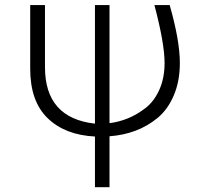

<svg xmlns="http://www.w3.org/2000/svg" viewBox="-20 -533 811 773"><path d="M101.6 -255.9V-512.7H161.1V-262.7Q161.1 -57.6 362.3 -35.2V-512.7H420.9V-37.1Q459 -42 495.1 -56.6Q531.2 -71.3 565.9 -98.1Q600.6 -125 621.6 -171.9Q642.6 -218.8 642.6 -279.3Q642.6 -358.4 601.6 -512.7H663.1Q704.1 -369.1 704.1 -279.3Q704.1 -206.1 679.7 -148.9Q655.3 -91.8 614.3 -58.1Q573.2 -24.4 524.4 -6.3Q475.6 11.7 420.9 15.6V220.7H362.3V16.6Q242.2 10.7 171.9 -57.1Q101.6 -125 101.6 -255.9Z"/></svg>

Font: Gothic A1 Light
Style: Regular
Weight: 300
Version: Version 2.50